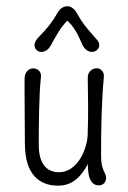

<svg xmlns="http://www.w3.org/2000/svg" viewBox="-20 -583 409 614"><path d="M303.2 -82.5C303.2 -173.3 304.7 -258.8 312 -335C314.5 -354.5 301.3 -364.7 289.1 -364.7C274.9 -364.7 259.3 -353.5 260.7 -332C261.7 -262.2 262.7 -225.1 260.3 -148.4C255.4 -92.3 221.2 -32.2 168.9 -32.2C125 -32.2 104 -64.9 104 -119.1C104 -177.2 104.5 -279.8 110.8 -335C113.8 -354.5 99.6 -364.3 85.9 -364.3C72.8 -364.3 59.1 -353.5 58.6 -332C58.1 -265.1 59.6 -194.8 59.6 -123.5C59.6 -24.4 106.9 10.7 165 10.7C211.4 10.7 241.2 -15.1 271.5 -78.6L263.2 -81.1C257.8 -49.3 263.7 -16.1 269 -7.8C275.4 3.4 282.7 9.8 296.4 9.8C310.5 9.8 319.3 -1.5 319.3 -13.7C319.3 -31.7 303.2 -37.6 303.2 -82.5ZM280.8 -466.3C253.9 -498 244.6 -506.8 225.6 -541.5C218.3 -554.2 207 -563 196.3 -563C182.1 -563 170.9 -555.2 163.1 -540.5C149.9 -517.1 132.3 -492.7 104.5 -465.3C97.2 -458 90.3 -447.8 90.3 -439C90.3 -425.3 101.1 -417 111.3 -417C124 -417 133.8 -422.9 142.6 -438C155.3 -460.9 172.4 -496.1 200.7 -522.5L187.5 -523.4C220.7 -498 231.9 -463.9 244.6 -438C251 -425.3 261.7 -417 273.4 -417C286.1 -417 297.4 -425.8 297.4 -438.5C297.4 -450.2 289.6 -456.1 280.8 -466.3Z"/></svg>

Font: Pompiere 
Style: Regular
Weight: 400
Designer: Karolina Lach
Foundry: Sorkin Type Co.
Version: Version 1.001